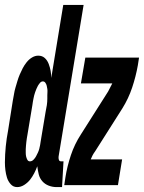

<svg xmlns="http://www.w3.org/2000/svg" viewBox="-47 -755 587 783"><path d="M23 8Q7 8 -3.5 -4Q-14 -16 -18.5 -30.5Q-23 -45 -25 -61Q-27 -77 -27 -93Q-27 -109 -26 -125.5Q-25 -142 -23.5 -158Q-22 -174 -19.5 -190.5Q-17 -207 -14 -223L5 -343Q8 -357 10 -370.5Q12 -384 16 -397.5Q20 -411 24 -424.5Q28 -438 33.5 -451Q39 -464 45.5 -476.5Q52 -489 61.5 -501Q71 -513 83.5 -520.5Q96 -528 109 -528Q125 -528 135.5 -518.5Q146 -509 151.5 -494.5Q157 -480 159.5 -466Q162 -452 162 -437L211 -735H294L192 -117Q191 -110 193 -103.5Q195 -97 202 -97H212L206 8H184Q167 8 151.5 2Q136 -4 125.5 -16Q115 -28 111 -44Q107 -60 105 -77Q100 -63 92.5 -48.5Q85 -34 75.5 -22Q66 -10 52 -1Q38 8 23 8ZM75 -97Q83 -97 89.5 -103.5Q96 -110 100 -117.5Q104 -125 107.5 -132.5Q111 -140 113 -147.5Q115 -155 116.5 -163Q118 -171 119 -179L139 -299Q140 -306 141.5 -312.5Q143 -319 144 -326Q145 -333 145.5 -339.5Q146 -346 146 -353Q146 -360 146 -366.5Q146 -373 146.5 -379.5Q147 -386 146 -392.5Q145 -399 143.5 -405.5Q142 -412 138 -417.5Q134 -423 128 -423Q121 -423 116 -417Q111 -411 107.5 -405Q104 -399 101.5 -392.5Q99 -386 96.5 -379.5Q94 -373 92.5 -366.5Q91 -360 89.5 -353Q88 -346 87 -339.5Q86 -333 85 -326L65 -206Q64 -199 62.5 -191.5Q61 -184 60.5 -176.5Q60 -169 59 -161.5Q58 -154 58 -146.5Q58 -139 58 -131.5Q58 -124 59.5 -117Q61 -110 64.5 -103.5Q68 -97 75 -97ZM215 0 220 -33Q227 -77 242 -122Q257 -167 283 -207L394 -382Q398 -390 402.5 -398.5Q407 -407 411 -415H283L301 -520H520L515 -488Q507 -443 492 -398Q477 -353 452 -313L341 -138Q335 -130 330.5 -121.5Q326 -113 323 -105H451L434 0Z"/></svg>

Font: Iosevka Curly Extrabold
Style: Italic
Weight: 800
Italic angle: -9°
Monospace: yes
Designer: Belleve Invis
Foundry: Belleve Invis
Version: Version 22.1.2; ttfautohint (v1.8.4)